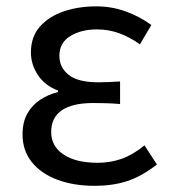

<svg xmlns="http://www.w3.org/2000/svg" viewBox="-20 -577 541 610"><path d="M280.9 13.4Q214 13.4 162 -6.1Q110 -25.6 80.8 -62.4Q51.6 -99.1 51.6 -149.6Q51.6 -188.8 66.7 -215.9Q81.9 -243 107.6 -260Q133.3 -277 164.2 -284.4V-289.4Q122.5 -305.2 100.4 -338.7Q78.2 -372.2 78.2 -410.5Q78.2 -460.1 106.8 -492.5Q135.4 -524.8 182.5 -540.8Q229.5 -556.8 285.4 -556.8Q334.6 -556.8 378.9 -540.9Q423.3 -524.9 460.8 -497.6L424.5 -436Q392.8 -458.9 359.2 -471.2Q325.6 -483.6 288.1 -483.6Q237.9 -483.6 203.3 -462.4Q168.7 -441.2 168.7 -399.5Q168.7 -362.5 198.4 -339Q228 -315.5 293.3 -315.5Q309.5 -315.5 325.7 -316.3Q341.9 -317.2 361.5 -318.2V-246.5Q337.7 -248.5 317.4 -249.1Q297.1 -249.7 276.5 -249.7Q209.9 -249.7 176.3 -226.5Q142.6 -203.3 142.6 -157.8Q142.6 -112.1 182 -86Q221.4 -59.8 290.4 -59.8Q329.7 -59.8 365.5 -72.1Q401.3 -84.5 439 -115.2L478.5 -54.4Q429.6 -16.3 383.6 -1.4Q337.6 13.4 280.9 13.4Z"/></svg>

Font: Noto Sans KR Thin
Style: Regular
Weight: 100
Designer: Ryoko NISHIZUKA 西塚涼子 (kana, bopomofo & ideographs); Paul D. Hunt (Latin, Greek & Cyrillic); Sandoll Communications 산돌커뮤니
Foundry: Adobe
Version: Version 2.004-H2;hotconv 1.0.118;makeotfexe 2.5.65603